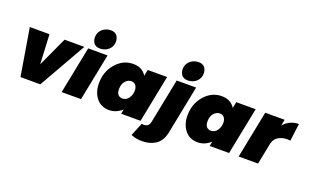

<svg xmlns="http://www.w3.org/2000/svg" viewBox="-105 -1352 3370 2091"><g transform="rotate(20 1580.0 -307.0)"><path d="M366 0H136L45 -547H273L290 -204L448 -547H677Z M842.5 -588Q756 -588 749 -681Q749 -726.5 770 -756Q791.5 -787 823.2 -801.5Q855 -816 887.5 -816Q973.5 -816 981.5 -723Q981.5 -678.5 961.2 -648.5Q941 -618.5 909.2 -603.2Q877.5 -588 842.5 -588ZM837.5 0H613L722 -546H946.5Z M1163.5 8Q1068.5 8 1015 -60.5Q961.5 -129 961.5 -229Q961.5 -366 1044 -460.5Q1126.5 -555 1243.5 -555Q1347.5 -555 1397.5 -475L1411.5 -547H1636.5L1527.5 0H1302.5L1313.5 -54Q1245.5 8 1163.5 8ZM1255.5 -160Q1302.5 -160 1329.5 -199.5Q1356.5 -239 1356.5 -288Q1356.5 -324 1338.5 -347.5Q1320.5 -371 1286.5 -371Q1248.5 -371 1218.5 -337Q1188.5 -303 1188.5 -244Q1188.5 -164 1255.5 -160Z M1859.5 -589Q1773.5 -589 1765.5 -682Q1765.5 -727.5 1786.5 -757Q1808.5 -788 1840.2 -802.5Q1872 -817 1904.5 -817Q1991.5 -817 1998.5 -724Q1998.5 -679.5 1978.2 -649.5Q1958 -619.5 1926.2 -604.2Q1894.5 -589 1859.5 -589ZM1618.5 203Q1539.5 203 1488.5 178L1550.5 27L1575.5 29Q1630.5 29 1643.5 -26L1747.5 -547H1972.5L1858.5 26Q1835.5 120 1771 161.5Q1706.5 203 1618.5 203Z M2189.5 8Q2094.5 8 2041 -60.5Q1987.5 -129 1987.5 -229Q1987.5 -366 2070 -460.5Q2152.5 -555 2269.5 -555Q2373.5 -555 2423.5 -475L2437.5 -547H2662.5L2553.5 0H2328.5L2339.5 -54Q2271.5 8 2189.5 8ZM2281.5 -160Q2328.5 -160 2355.5 -199.5Q2382.5 -239 2382.5 -288Q2382.5 -324 2364.5 -347.5Q2346.5 -371 2312.5 -371Q2274.5 -371 2244.5 -337Q2214.5 -303 2214.5 -244Q2214.5 -164 2281.5 -160Z M2889.5 0H2664.5L2773.5 -547H2998.5L2984.5 -476Q3055.5 -557 3160.5 -557L3134.5 -355Q3114.5 -358 3097.5 -358Q3045.5 -358 2999 -332.5Q2952.5 -307 2940.5 -252H2939.5Z"/></g></svg>

Font: Argentum Sans Black
Style: Italic
Weight: 900
Italic angle: -11°
Designer: Julieta Ulanovsky (font), Cristiano Sobral (main changes and remaster)
Foundry: Julieta Ulanovsky (font), Cristiano Sobral (main changes and remaster)
Version: Version 2.007;June 15, 2022;FontCreator 14.0.0.2814 64-bit; 